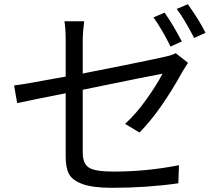

<svg xmlns="http://www.w3.org/2000/svg" viewBox="-20 -856 1040 912"><path d="M843.8 -659.2 790 -634.8Q751 -714.8 709 -773.4L761.7 -795.9Q798.8 -744.1 843.8 -659.2ZM373 -663.1V-506.8Q670.9 -565.4 760.7 -585.9Q801.8 -594.7 814.5 -603.5L873 -557.6Q848.6 -519.5 847.7 -517.6Q743.2 -328.1 642.6 -226.6L574.2 -267.6Q626 -314.5 675.3 -383.8Q724.6 -453.1 752 -505.9Q706.1 -498 373 -429.7V-131.8Q373 -79.1 401.9 -60.1Q430.7 -41 518.6 -41Q676.8 -41 830.1 -71.3L827.1 14.6Q676.8 36.1 512.7 36.1Q421.9 36.1 373 18.6Q324.2 1 308.1 -28.8Q292 -58.6 292 -111.3V-413.1Q167 -388.7 61.5 -366.2L46.9 -450.2Q86.9 -454.1 292 -492.2V-663.1Q292 -719.7 286.1 -754.9H379.9Q373 -703.1 373 -663.1ZM819.3 -813.5 872.1 -835.9Q926.8 -759.8 956.1 -700.2L902.3 -675.8Q851.6 -772.5 819.3 -813.5Z"/></svg>

Font: Gen Shin Gothic Monospace Regular
Style: Regular
Weight: 400
Designer: [Source Han Sans]
Ryoko NISHIZUKA  (kana & ideographs); Paul D. Hunt (Latin, Greek & Cyrillic); Wenlong ZHANG  (bopomofo
Version: Version 1.002.20150607